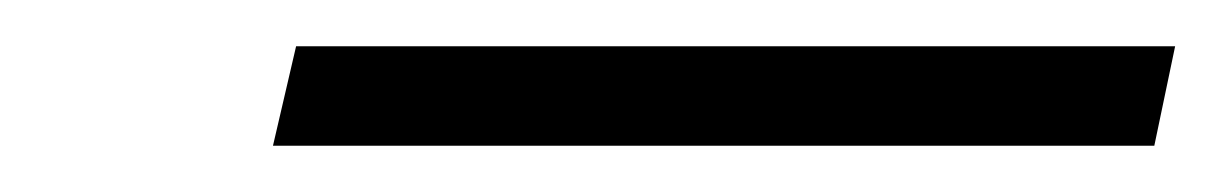

<svg xmlns="http://www.w3.org/2000/svg" viewBox="-20 -823 528 83"><path d="M98 -760 108 -803H488L479 -760Z"/></svg>

Font: Noto Sans ExtraCondensed Light
Style: Italic
Weight: 300
Width: 2
Italic angle: -12°
Designer: Monotype Design Team
Foundry: Monotype Imaging Inc.
Version: Version 2.013; ttfautohint (v1.8.4.7-5d5b)